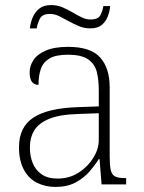

<svg xmlns="http://www.w3.org/2000/svg" viewBox="-20 -728 567 758"><path d="M199 10Q159 10 126 -6.5Q93 -23 74 -58.5Q55 -94 55 -147Q55 -226 111.5 -263.5Q168 -301 287 -305L370 -308V-371Q370 -413 362 -444.5Q354 -476 327.5 -494Q301 -512 248 -512Q201 -512 176 -497.5Q151 -483 141.5 -456.5Q132 -430 132 -393Q115 -393 106 -405Q97 -417 97 -443Q97 -467 111.5 -490Q126 -513 160 -528Q194 -543 249 -543Q338 -543 375.5 -501Q413 -459 413 -383V-111Q413 -76 417 -57.5Q421 -39 433.5 -32Q446 -25 472 -25H478V0H381L373 -100H370Q356 -77 334 -51.5Q312 -26 279 -8Q246 10 199 10ZM207 -23Q254 -23 290.5 -46.5Q327 -70 348.5 -105Q370 -140 370 -175V-281L289 -278Q216 -276 174.5 -259Q133 -242 115.5 -213.5Q98 -185 98 -145Q98 -112 109 -84.5Q120 -57 144 -40Q168 -23 207 -23ZM336 -616Q312 -616 291 -625Q270 -634 251 -644.5Q232 -655 214 -664Q196 -673 177 -673Q147 -673 137.5 -654.5Q128 -636 125 -616H98Q100 -637 108.5 -658Q117 -679 134.5 -693.5Q152 -708 181 -708Q206 -708 227 -699Q248 -690 266.5 -679Q285 -668 302.5 -659.5Q320 -651 338 -651Q367 -651 376 -667.5Q385 -684 388 -704H415Q413 -682 405 -662Q397 -642 381 -629Q365 -616 336 -616Z"/></svg>

Font: Noto Rashi Hebrew ExtraLight
Style: Regular
Weight: 250
Version: Version 1.006